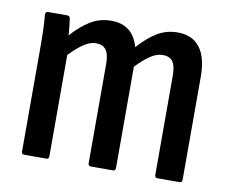

<svg xmlns="http://www.w3.org/2000/svg" viewBox="-61 -574 777 650"><g transform="rotate(10 327.0 -249.0)"><path d="M60 0Q51 0 51 -10V-366Q51 -402 50 -430Q49 -458 47 -477Q46 -490 56 -490H122Q130 -490 132 -481Q134 -467 135.5 -453Q137 -439 138 -424Q169 -459 201 -478.5Q233 -498 272 -498Q309 -498 332.5 -480Q356 -462 367 -424Q399 -460 430.5 -479Q462 -498 501 -498Q551 -498 577 -464Q603 -430 603 -363V-10Q603 0 594 0H518Q509 0 509 -10V-351Q509 -384 498.5 -399Q488 -414 464 -414Q443 -414 421.5 -399.5Q400 -385 374 -358V-10Q374 0 365 0H289Q280 0 280 -10V-351Q280 -384 269 -399Q258 -414 235 -414Q214 -414 192.5 -399.5Q171 -385 145 -358V-10Q145 0 136 0Z"/></g></svg>

Font: Sofia Sans Condensed SemiBold
Style: Regular
Weight: 600
Designer: Botio Nikoltchev, Ani Petrova
Foundry: lettersoup
Version: Version 4.101